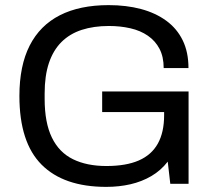

<svg xmlns="http://www.w3.org/2000/svg" viewBox="-20 -718 836 750"><path d="M394.9 12Q229 12 142.4 -74.9Q55.8 -161.8 55.8 -343Q55.8 -461.2 95.9 -540Q136 -618.7 213.8 -658.4Q291.6 -698 404.4 -698Q473.6 -698 530.7 -682.8Q587.8 -667.5 629.5 -637Q671.2 -606.5 693.7 -560.5Q716.2 -514.5 716.2 -452H619.4Q619.4 -496 603.1 -527.3Q586.7 -558.5 557.6 -578.5Q528.4 -598.6 489.4 -607.5Q450.4 -616.5 405.6 -616.5Q346 -616.5 299.2 -601.3Q252.5 -586.1 220.1 -553.9Q187.8 -521.6 171.1 -471.9Q154.4 -422.1 154.4 -353V-332Q154.4 -238.6 182.7 -180.6Q210.9 -122.6 265 -96.1Q319.1 -69.5 395.5 -69.5Q472.4 -69.5 522.2 -91.2Q571.9 -112.9 596.5 -157Q621.1 -201.2 621.1 -267.7V-280.2H379.1V-360.6H716.6V0H645.2L635.2 -86.6Q608.4 -52 571.2 -30.2Q533.9 -8.4 489.5 1.8Q445.1 12 394.9 12Z"/></svg>

Font: Archivo SemiBold
Style: Regular
Weight: 600
Designer: Hector Gatti
Foundry: Omnibus-Type
Version: Version 2.001